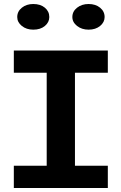

<svg xmlns="http://www.w3.org/2000/svg" viewBox="-20 -938 606 958"><path d="M213 -66V-621H354V-66ZM49 0V-111H518V0ZM49 -575V-686H518V-575ZM422 -790Q388 -790 364.5 -808.5Q341 -827 341 -853Q341 -881 364.5 -899.5Q388 -918 422 -918Q457 -918 479.5 -899.5Q502 -881 502 -853Q502 -827 479.5 -808.5Q457 -790 422 -790ZM146 -790Q112 -790 89 -808.5Q66 -827 66 -853Q66 -881 89 -899.5Q112 -918 146 -918Q182 -918 204 -899.5Q226 -881 226 -853Q226 -827 204 -808.5Q182 -790 146 -790Z"/></svg>

Font: BioRhyme SemiExpanded
Style: Bold
Weight: 700
Width: 6
Designer: Aoife Mooney
Foundry: Aoife Mooney Type
Version: Version 1.600;gftools[0.9.33]